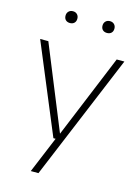

<svg xmlns="http://www.w3.org/2000/svg" viewBox="-140 -825 820 1123"><g transform="rotate(15 269.5 -263.5)"><path d="M478 -540.5H524.5L208 220H161.5L253 0H239.5L14.5 -540.5H64L270 -35.5ZM122.5 -711Q122.5 -727 132.5 -737Q142.5 -747 158.5 -747Q174.5 -747 184.2 -737Q194 -727 194 -711Q194 -694.5 184.2 -685Q174.5 -675.5 158.5 -675.5Q142 -675.5 132.2 -685Q122.5 -694.5 122.5 -711ZM346.5 -711Q346.5 -727 356.5 -737Q366.5 -747 382.5 -747Q398.5 -747 408.5 -737Q418.5 -727 418.5 -711Q418.5 -694.5 408.8 -685Q399 -675.5 382.5 -675.5Q366 -675.5 356.2 -685Q346.5 -694.5 346.5 -711Z"/></g></svg>

Font: Encode Sans Semi Expanded ExLight
Style: Regular
Weight: 275
Width: 6
Designer: Multiple Designers
Foundry: Impallari Type
Version: Version 2.000